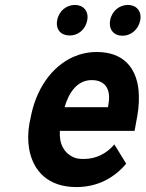

<svg xmlns="http://www.w3.org/2000/svg" viewBox="-20 -749 592 779"><path d="M492 -85 444 -163C413 -127 372 -104 319 -104C302 -104 288 -106 276 -112C241 -128 219 -165 223 -218H526L537 -278C544 -317 545 -353 542 -385C532 -476 479 -538 373 -538C339 -538 307 -531 277 -518C191 -479 125 -390 103 -265L99 -246C93 -211 93 -177 98 -146C114 -54 176 10 290 10C378 10 445 -29 492 -85ZM420 -326 418 -314H242C259 -373 293 -424 352 -424C407 -424 431 -387 420 -326ZM263 -605C297 -605 327 -629 334 -667C341 -704 318 -729 284 -729C250 -729 219 -705 212 -667C205 -628 228 -605 263 -605ZM477 -604C511 -604 542 -629 549 -667C556 -704 533 -729 499 -729C465 -729 434 -705 427 -667C420 -629 442 -604 477 -604Z"/></svg>

Font: Asimov
Style: NarIt
Weight: 500
Designer: Google
Version: Version 2.000980; 2014